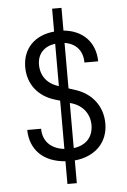

<svg xmlns="http://www.w3.org/2000/svg" viewBox="-65 -916 729 1102"><g transform="rotate(-5 300.0 -365.0)"><path d="M278 140H332V9C449 -2 525 -77 525 -187C525 -285 467 -363 369 -394L332 -406V-668C398 -658 436 -613 436 -546H515C514 -656 443 -729 332 -739V-870H278V-738C166 -728 95 -656 95 -549C95 -452 152 -377 251 -348L278 -340V-62C200 -71 155 -118 155 -189H75C77 -74 152 0 278 9ZM175 -556C175 -618 213 -659 278 -668V-424C212 -443 175 -492 175 -556ZM332 -62V-322L346 -318C408 -298 445 -248 445 -185C445 -116 403 -71 332 -62Z"/></g></svg>

Font: JetBrains Mono Light
Style: Regular
Weight: 336
Monospace: yes
Designer: Philipp Nurullin, Konstantin Bulenkov
Foundry: JetBrains
Version: Version 2.305